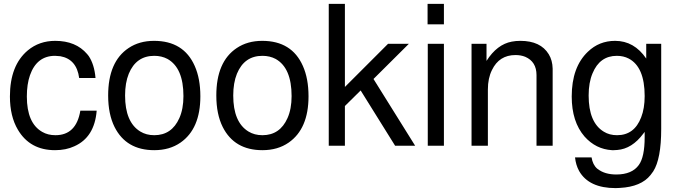

<svg xmlns="http://www.w3.org/2000/svg" viewBox="-20 -749 3486 987"><path d="M471 -348H387Q374 -445 290 -460Q282 -461 263 -462Q169 -462 134 -362Q118 -316 118 -253Q118 -116 197 -71Q226 -54 265 -54Q372 -54 393 -180H477Q466 -43 362 3Q319 23 263 23Q134 23 72 -82Q31 -151 31 -253Q31 -413 123 -490Q182 -539 264 -539Q370 -539 428 -471L436 -461Q465 -418 471 -348Z M772 -539Q924 -539 981 -410Q1010 -345 1010 -254Q1010 -87 908 -16Q852 23 773 23Q629 23 569 -96Q536 -162 536 -258Q536 -432 641 -502Q696 -539 772 -539ZM773 -462Q680 -462 642 -370Q623 -323 623 -258Q623 -121 701 -73Q732 -54 773 -54Q863 -54 902 -142Q923 -189 923 -255Q923 -400 841 -446Q811 -462 773 -462Z M1328 -539Q1480 -539 1537 -410Q1566 -345 1566 -254Q1566 -87 1464 -16Q1408 23 1329 23Q1185 23 1125 -96Q1092 -162 1092 -258Q1092 -432 1197 -502Q1252 -539 1328 -539ZM1329 -462Q1236 -462 1198 -370Q1179 -323 1179 -258Q1179 -121 1257 -73Q1288 -54 1329 -54Q1419 -54 1458 -142Q1479 -189 1479 -255Q1479 -400 1397 -446Q1367 -462 1329 -462Z M1753 -729V-302L1975 -524H2082L1900 -343L2114 0H2011L1834 -284L1753 -204V0H1670V-729Z M2262 -524V0H2179V-524ZM2262 -729V-624H2178V-729Z M2404 -524H2481V-436Q2535 -521 2611 -535Q2631 -539 2655 -539Q2759 -539 2801 -470Q2820 -439 2821 -396V0H2738V-363Q2738 -432 2680 -457Q2658 -466 2630 -466Q2546 -466 2509 -389Q2488 -347 2488 -289V0H2404Z M3302 -524H3379V-86Q3379 68 3338 132L3324 151Q3276 211 3167 217Q3156 218 3145 218Q3007 218 2957 130Q2940 99 2936 60H3021Q3027 98 3050 118L3053 120Q3089 148 3148 148Q3229 148 3264 99Q3294 58 3294 -44V-71L3287 -62Q3229 16 3153 22Q3144 23 3135 23H3126Q3043 18 2985 -47Q2919 -123 2919 -253Q2919 -404 3002 -483Q3060 -539 3142 -539Q3240 -539 3302 -448ZM3151 -462Q3063 -462 3026 -372Q3006 -325 3006 -258Q3006 -119 3084 -72Q3113 -54 3152 -54Q3241 -54 3276 -146Q3294 -192 3294 -255Q3294 -405 3212 -448Q3185 -462 3151 -462Z"/></svg>

Font: SolaimanLipi Normal
Style: Regular
Weight: 400
Designer: Solaiman Karim
Foundry: Ekushey
Version: Designed by Solaiman Karim | Developed Version 2.002 : Al Ma